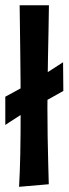

<svg xmlns="http://www.w3.org/2000/svg" viewBox="-20 -714 262 733"><path d="M52.8 -0.8Q54.4 -28.6 55.5 -58.9Q56.6 -89.2 57.4 -125.1Q58.2 -161 58.5 -204.7Q58.8 -248.4 58.8 -302.4Q58.8 -348.6 58.5 -402.7Q58.2 -456.8 57.4 -511.1Q56.6 -565.4 56.1 -612.8Q55.6 -660.2 55 -694L166.8 -693.8Q166.4 -649 165.3 -599.4Q164.2 -549.8 163.3 -498.6Q162.4 -447.4 161.7 -397.5Q161 -347.6 161 -301.6Q161 -249.2 161.9 -194Q162.8 -138.8 164.1 -90.7Q165.4 -42.6 166.2 -10.6ZM0.2 -236.8V-344.8Q0.2 -344.8 19.4 -355.1Q38.6 -365.4 65.8 -380.5Q93 -395.6 116 -409.6Q139 -423.6 163.2 -439.2Q187.4 -454.8 204.1 -465.6Q220.8 -476.4 220.8 -476.4L221.8 -366.8Q221.8 -366.8 210.1 -360.2Q198.4 -353.6 180.3 -343.5Q162.2 -333.4 142.2 -322.4Q122.2 -311.4 106 -302.6Q79.6 -288 55.2 -272.7Q30.8 -257.4 15.5 -247.1Q0.2 -236.8 0.2 -236.8Z"/></svg>

Font: Truculenta
Style: Regular
Weight: 400
Designer: Ivan Castro, Eva Sanz & Omnibus-Type Team
Foundry: Omnibus-Type
Version: Version 1.002